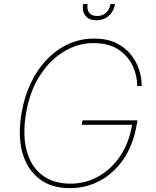

<svg xmlns="http://www.w3.org/2000/svg" viewBox="-20 -930 779 959"><path d="M328.6 9.8Q236.3 9.8 175.8 -37.1Q115.2 -84 91.8 -168Q68.4 -252 87.4 -363.3Q101.1 -446.8 134 -515.6Q167 -584.5 215.1 -634Q263.2 -683.6 322.8 -710.4Q382.3 -737.3 449.7 -737.3Q514.2 -737.3 559.6 -715.3Q605 -693.4 633.5 -657.7Q662.1 -622.1 675 -580.6Q688 -539.1 688 -500H665.5Q665.5 -551.3 642.8 -600.6Q620.1 -649.9 571.5 -682.4Q522.9 -714.8 444.8 -714.8Q371.1 -714.8 301.5 -673.8Q231.9 -632.8 180.4 -554.4Q128.9 -476.1 109.9 -363.3Q92.3 -257.8 112.8 -179Q133.3 -100.1 189.2 -56.4Q245.1 -12.7 332.5 -12.7Q407.7 -12.7 472.7 -49.3Q537.6 -85.9 582.3 -153.6Q627 -221.2 641.1 -315.4L649.9 -306.6H388.2L392.1 -329.1H666.5L662.6 -306.6Q646 -207.5 597.9 -136.5Q549.8 -65.4 480.2 -27.8Q410.6 9.8 328.6 9.8ZM461.4 -828.6Q425.3 -828.6 407.2 -850.8Q389.2 -873 395 -909.7H417.5Q413.1 -882.3 425.5 -866.2Q438 -850.1 464.8 -850.1Q491.7 -850.1 509.5 -866.2Q527.3 -882.3 531.7 -909.7H554.2Q550.3 -885.3 537.6 -866.9Q524.9 -848.6 505.4 -838.6Q485.8 -828.6 461.4 -828.6Z"/></svg>

Font: Inter Tight Thin
Style: Italic
Weight: 250
Italic angle: -9.39999°
Designer: Rasmus Andersson
Foundry: rsms
Version: Version 3.004